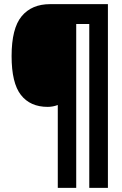

<svg xmlns="http://www.w3.org/2000/svg" viewBox="-20 -780 587 927"><path d="M501 127V-760H222Q133 -760 84.5 -701.5Q36 -643 36 -509Q36 -379 81 -321.5Q126 -264 210 -264Q235 -264 259 -273V127H348V-664H411V127Z"/></svg>

Font: Noto Sans Display SemiCondensed Black
Style: Regular
Weight: 900
Width: 4
Designer: Monotype Design Team
Foundry: Monotype Imaging Inc.
Version: Version 1.900